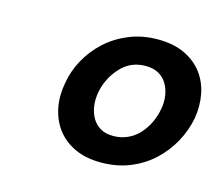

<svg xmlns="http://www.w3.org/2000/svg" viewBox="-65 -783 623 540"><g transform="rotate(15 247.0 -513.0)"><path d="M113 -514Q119 -551 137.5 -584.5Q156 -618 184.5 -644Q213 -670 251 -685.5Q289 -701 334 -701Q380 -701 412.5 -685.5Q445 -670 464.5 -644Q484 -618 490.5 -584.5Q497 -551 491 -514Q484 -477 465.5 -443Q447 -409 418.5 -382.5Q390 -356 352 -340.5Q314 -325 268 -325Q223 -325 190.5 -340.5Q158 -356 138.5 -382.5Q119 -409 112.5 -443Q106 -477 113 -514ZM210 -514Q206 -492 209 -472.5Q212 -453 221 -438Q230 -423 245 -414.5Q260 -406 282 -406Q304 -406 323 -414.5Q342 -423 356 -438Q370 -453 379.5 -472.5Q389 -492 393 -514Q397 -535 394 -554Q391 -573 382 -588Q373 -603 357.5 -611.5Q342 -620 320 -620Q276 -620 247 -588Q218 -556 210 -514Z"/></g></svg>

Font: LT Museum
Style: Bold Italic
Weight: 700
Designer: Daniel Lyons
Foundry: LyonsType
Version: Version 1.011